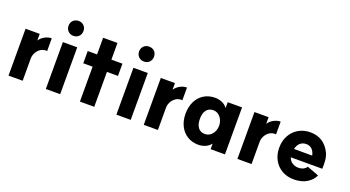

<svg xmlns="http://www.w3.org/2000/svg" viewBox="-52 -1312 3483 1913"><g transform="rotate(20 1689.0 -355.0)"><path d="M63 -477H213V-407Q237 -442 274 -460Q311 -478 341 -476V-342Q301 -345 272 -325.5Q243 -306 228 -276Q213 -246 213 -217V20H63Z M610 -479V18H458V-479ZM613 -652Q613 -618 591 -595.5Q569 -573 534 -573Q500 -573 477.5 -595.5Q455 -618 455 -652Q455 -687 477.5 -709Q500 -731 534 -731Q569 -731 591 -709Q613 -687 613 -652Z M820 -350H721V-480H820V-657H972V-480H1089V-350H972V20H820Z M1358 -479V18H1206V-479ZM1361 -652Q1361 -618 1339 -595.5Q1317 -573 1282 -573Q1248 -573 1225.5 -595.5Q1203 -618 1203 -652Q1203 -687 1225.5 -709Q1248 -731 1282 -731Q1317 -731 1339 -709Q1361 -687 1361 -652Z M1497 -477H1647V-407Q1671 -442 1708 -460Q1745 -478 1775 -476V-342Q1735 -345 1706 -325.5Q1677 -306 1662 -276Q1647 -246 1647 -217V20H1497Z M1850 -228Q1850 -301 1878 -357.5Q1906 -414 1957 -445.5Q2008 -477 2076 -477Q2111 -477 2147 -462.5Q2183 -448 2206 -416V-478H2358V20H2206V-39Q2182 -8 2146.5 6.5Q2111 21 2076 21Q2008 21 1957 -10.5Q1906 -42 1878 -98.5Q1850 -155 1850 -228ZM2206 -228Q2205 -282 2174.5 -318Q2144 -354 2100 -354Q2053 -354 2027.5 -321Q2002 -288 2002 -228Q2002 -168 2027.5 -135Q2053 -102 2100 -102Q2144 -102 2174.5 -138Q2205 -174 2206 -228Z M2490 -477H2640V-407Q2664 -442 2701 -460Q2738 -478 2768 -476V-342Q2728 -345 2699 -325.5Q2670 -306 2655 -276Q2640 -246 2640 -217V20H2490Z M2843 -228Q2843 -301 2874 -357.5Q2905 -414 2960 -446Q3015 -478 3085 -478Q3229 -478 3296 -344Q3319 -300 3319 -218L3318 -177H2985Q2994 -144 3023.5 -124.5Q3053 -105 3086 -105Q3122 -105 3144.5 -117.5Q3167 -130 3176 -147L3301 -100Q3281 -51 3225.5 -15.5Q3170 20 3085 20Q3015 20 2960 -11.5Q2905 -43 2874 -99.5Q2843 -156 2843 -228ZM3085 -354Q3047 -354 3021 -331Q2995 -308 2986 -266H3179Q3170 -308 3146 -331Q3122 -354 3085 -354Z"/></g></svg>

Font: SUITE Heavy
Style: Regular
Weight: 900
Designer: Sun
Foundry: Sun
Version: Version 2.040